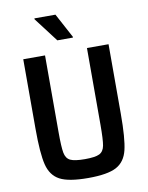

<svg xmlns="http://www.w3.org/2000/svg" viewBox="-97 -965 801 1042"><g transform="rotate(-10 303.5 -444.0)"><path d="M68 -304V-688H188V-265Q188 -184 194 -151.5Q200 -119 223.5 -107.5Q247 -96 304 -96Q361 -96 384 -107.5Q407 -119 413 -151Q419 -183 419 -265V-688H538V-304Q538 -169 523 -106.5Q508 -44 459.5 -18Q411 8 304 8Q196 8 147.5 -18Q99 -44 83.5 -106.5Q68 -169 68 -304ZM268 -757 166 -891V-896H282L354 -762V-757Z"/></g></svg>

Font: Saira Semi Condensed Medium
Style: Regular
Weight: 500
Width: 4
Designer: Hector Gatti with collaboration of the Omnibus-Type team
Foundry: Omnibus-Type
Version: Version 1.001; ttfautohint (v1.8)